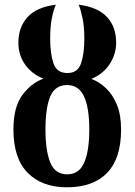

<svg xmlns="http://www.w3.org/2000/svg" viewBox="-20 -785 571 815"><path d="M264 10Q158 10 97.5 -51.5Q37 -113 37 -235Q37 -330 74.5 -381Q112 -432 164 -451Q115 -471 86.5 -511Q58 -551 58 -604Q58 -669 96.5 -712Q135 -755 217 -765Q207 -743 200 -707Q193 -671 193 -621Q193 -557 207 -516Q221 -475 266 -475Q310 -475 324 -516Q338 -557 338 -621Q338 -671 330.5 -707Q323 -743 314 -765Q395 -755 434 -713Q473 -671 473 -604Q473 -555 445.5 -513Q418 -471 368 -450Q401 -438 429.5 -411Q458 -384 476 -341Q494 -298 494 -235Q494 -113 435 -51.5Q376 10 264 10ZM265 -45Q316 -45 337.5 -95Q359 -145 359 -235Q359 -328 336.5 -376Q314 -424 265 -424Q214 -424 193.5 -376Q173 -328 173 -235Q173 -145 193.5 -95Q214 -45 265 -45Z"/></svg>

Font: Noto Serif ExtraCondensed
Style: Bold
Weight: 700
Width: 2
Designer: Monotype Design Team
Foundry: Monotype Imaging Inc.
Version: Version 2.014; ttfautohint (v1.8.4.7-5d5b)